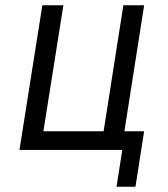

<svg xmlns="http://www.w3.org/2000/svg" viewBox="-20 -570 640 730"><path d="M495 140H423L445 0H54L141 -550H221L145 -71H374L449 -550H528L453 -71H528Z"/></svg>

Font: JetBrains Mono Semi Light
Style: Italic
Weight: 350
Italic angle: -9°
Monospace: yes
Designer: Philipp Nurullin, Konstantin Bulenkov
Foundry: JetBrains
Version: 2.002